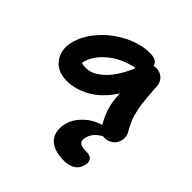

<svg xmlns="http://www.w3.org/2000/svg" viewBox="-200 -648 1066 1066"><g transform="rotate(45 333.0 -115.5)"><path d="M159.2 -59.1Q86.4 -59.1 49.6 -106.7Q12.7 -154.3 25.9 -220.2Q39.6 -288.6 93.8 -352.5Q147.9 -416.5 225.1 -456.3Q302.2 -496.1 377.9 -496.1Q432.6 -496.1 440.9 -460Q450.7 -461.9 459 -461.9Q491.7 -461.9 512.2 -442.1Q532.7 -422.4 534.2 -391.1Q534.7 -382.8 537.1 -349.9Q539.6 -316.9 540.3 -308.8Q541 -300.8 543.7 -274.2Q546.4 -247.6 549.1 -237.3Q551.8 -227.1 556.4 -205.1Q561 -183.1 566.9 -169.4Q572.8 -155.8 581.1 -137.2Q589.4 -118.7 600.1 -101.1Q610.8 -84 610.8 -63.2Q610.8 -42.5 602.1 -25.1Q593.3 -7.8 574.7 4.2Q556.2 16.1 532.2 16.1Q522.9 16.1 519 15.1Q463.4 45.4 454.1 96.2Q449.7 119.1 462.9 130.1Q476.1 141.1 514.2 141.1Q544.9 141.1 556.2 156.2Q567.4 171.4 562 194.8Q555.2 230 528.6 247.6Q502 265.1 461.9 265.1Q380.9 265.1 344.2 226.8Q307.6 188.5 320.8 122.1Q331.5 72.3 373.5 31Q415.5 -10.3 471.2 -25.9Q445.3 -71.8 432.1 -114.3Q418.9 -156.7 417 -219.2Q362.8 -135.7 294.9 -97.4Q227.1 -59.1 159.2 -59.1ZM147.9 -190.9V-189.9Q160.2 -185.1 185.1 -185.1Q236.3 -185.1 288.8 -236.1Q341.3 -287.1 379.9 -380.9Q287.6 -362.8 224.4 -309.6Q161.1 -256.3 147.9 -190.9Z"/></g></svg>

Font: Shantell Sans Irregular Bouncy
Style: Italic
Weight: 600
Italic angle: -11.31°
Designer: Stephen Nixon, Anya Danilova, Shantell Martin
Foundry: Arrow Type
Version: Version 1.006;[9816181b4]